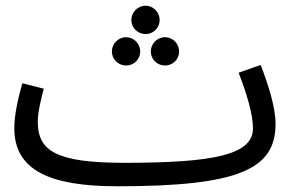

<svg xmlns="http://www.w3.org/2000/svg" viewBox="-20 -630 1033 671"><path d="M489 -511C516 -511 538 -533 538 -560C538 -587 516 -610 489 -610C461 -610 439 -587 439 -560C439 -533 461 -511 489 -511ZM421 -401C448 -401 470 -423 470 -450C470 -477 448 -500 421 -500C393 -500 371 -477 371 -450C371 -423 393 -401 421 -401ZM557 -401C584 -401 606 -423 606 -450C606 -477 584 -500 557 -500C529 -500 507 -477 507 -450C507 -423 529 -401 557 -401ZM390 21C816 21 943 -39 943 -197C943 -257 916 -338 891 -403L814 -376C843 -300 864 -231 864 -181C864 -89 727 -61 416 -61C178 -61 112 -101 112 -205C112 -239 125 -290 133 -320L58 -339C44 -289 30 -231 30 -182C30 -36 152 21 390 21Z"/></svg>

Font: Noto Sans Arabic
Style: Regular
Weight: 400
Designer: Monotype Design Team, Nadine Chahine, Nizar Qandah and Khaled Hosny
Foundry: Monotype Imaging Inc.
Version: Version 2.012